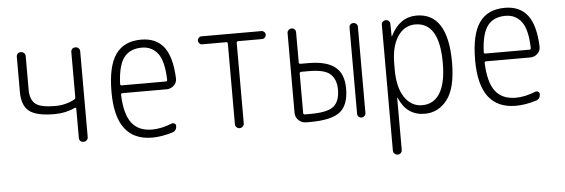

<svg xmlns="http://www.w3.org/2000/svg" viewBox="-49 -681 3097 1052"><g transform="rotate(-5 1500.0 -155.0)"><path d="M246.1 -165Q147.5 -165 107.4 -196.3Q67.4 -227.5 67.4 -302.7V-496.1Q67.4 -505.9 73.7 -512.7Q80.1 -519.5 90.8 -519.5Q101.6 -519.5 108.9 -512.7Q116.2 -505.9 116.2 -496.1V-310.5Q116.2 -256.8 144.5 -232.9Q172.9 -209 252.9 -209Q312.5 -209 360.4 -235.4Q367.2 -239.3 367.2 -247.1V-496.1Q367.2 -505.9 373.5 -512.7Q379.9 -519.5 391.1 -519.5Q402.3 -519.5 409.2 -512.7Q416 -505.9 416 -496.1V-24.4Q416 -14.6 409.2 -7.3Q402.3 0 391.1 0Q379.9 0 373.5 -6.8Q367.2 -13.7 367.2 -24.4V-183.6Q367.2 -192.4 359.4 -189.5Q307.6 -165 246.1 -165Z M753.9 -486.3Q687.5 -486.3 654.8 -442.4Q622.1 -398.4 618.2 -297.9Q618.2 -290 626 -290H868.2Q877 -290 877 -298.8Q874 -402.3 841.3 -444.3Q808.6 -486.3 753.9 -486.3ZM768.6 9.8Q566.4 9.8 567.4 -259.8Q567.4 -399.4 613.3 -464.8Q659.2 -530.3 753.9 -530.3Q835.9 -530.3 878.4 -475.6Q920.9 -420.9 925.8 -302.7Q926.8 -279.3 909.7 -263.2Q892.6 -247.1 869.1 -247.1H626Q618.2 -247.1 618.2 -238.3Q622.1 -131.8 659.7 -83Q697.3 -34.2 771.5 -34.2Q822.3 -34.2 880.9 -57.6Q888.7 -60.5 896.5 -56.2Q904.3 -51.8 904.3 -43Q904.3 -16.6 880.9 -8.8Q820.3 9.8 768.6 9.8Z M1085 -475.6Q1076.2 -475.6 1069.8 -482.4Q1063.5 -489.3 1063.5 -498Q1063.5 -506.8 1069.8 -513.2Q1076.2 -519.5 1085 -519.5H1415Q1423.8 -519.5 1430.2 -513.2Q1436.5 -506.8 1436.5 -498Q1436.5 -489.3 1430.2 -482.4Q1423.8 -475.6 1415 -475.6H1283.2Q1274.4 -475.6 1274.4 -467.8V-24.4Q1274.4 -14.6 1267.1 -7.3Q1259.8 0 1250 0Q1240.2 0 1232.9 -6.8Q1225.6 -13.7 1225.6 -24.4V-467.8Q1225.6 -475.6 1216.8 -475.6Z M1897.5 -23.4V-497.1Q1897.5 -506.8 1903.8 -513.2Q1910.2 -519.5 1919.9 -519.5Q1929.7 -519.5 1936.5 -513.2Q1943.4 -506.8 1943.4 -497.1V-23.4Q1943.4 -13.7 1936.5 -6.8Q1929.7 0 1919.9 0Q1910.2 0 1903.8 -6.3Q1897.5 -12.7 1897.5 -23.4ZM1603.5 -268.6V-51.8Q1603.5 -43.9 1613.3 -43.9H1642.6Q1737.3 -43.9 1771 -71.8Q1804.7 -99.6 1804.7 -164.1Q1804.7 -217.8 1773.9 -248Q1743.2 -278.3 1654.3 -278.3H1613.3Q1603.5 -277.3 1603.5 -268.6ZM1614.3 0Q1590.8 0 1573.7 -17.1Q1556.6 -34.2 1556.6 -56.6V-496.1Q1556.6 -505.9 1564 -512.7Q1571.3 -519.5 1581.1 -519.5Q1590.8 -519.5 1597.2 -512.7Q1603.5 -505.9 1603.5 -496.1V-330.1Q1603.5 -322.3 1613.3 -322.3H1655.3Q1754.9 -322.3 1802.2 -284.7Q1849.6 -247.1 1849.6 -166Q1849.6 -74.2 1801.8 -37.1Q1753.9 0 1638.7 0Z M2124 -275.4V-245.1Q2124 -147.5 2160.6 -92.8Q2197.3 -38.1 2257.8 -38.1Q2321.3 -38.1 2355.5 -93.8Q2389.6 -149.4 2389.6 -259.8Q2389.6 -481.4 2257.8 -482.4Q2197.3 -482.4 2160.6 -427.7Q2124 -373 2124 -275.4ZM2075.2 195.3V-497.1Q2075.2 -506.8 2082 -513.2Q2088.9 -519.5 2099.1 -519.5Q2109.4 -519.5 2115.7 -513.2Q2122.1 -506.8 2122.1 -497.1L2123 -429.7Q2123 -428.7 2124 -428.7Q2126 -428.7 2126 -430.7Q2174.8 -529.3 2267.6 -530.3Q2439.5 -530.3 2440.4 -259.8Q2440.4 -117.2 2391.6 -53.7Q2342.8 9.8 2267.6 9.8Q2168.9 9.8 2127 -88.9Q2127 -90.8 2126 -90.8Q2124 -90.8 2124 -89.8V195.3Q2124 206.1 2117.2 212.9Q2110.4 219.7 2100.1 219.7Q2089.8 219.7 2082.5 212.9Q2075.2 206.1 2075.2 195.3Z M2753.9 -486.3Q2687.5 -486.3 2654.8 -442.4Q2622.1 -398.4 2618.2 -297.9Q2618.2 -290 2626 -290H2868.2Q2877 -290 2877 -298.8Q2874 -402.3 2841.3 -444.3Q2808.6 -486.3 2753.9 -486.3ZM2768.6 9.8Q2566.4 9.8 2567.4 -259.8Q2567.4 -399.4 2613.3 -464.8Q2659.2 -530.3 2753.9 -530.3Q2835.9 -530.3 2878.4 -475.6Q2920.9 -420.9 2925.8 -302.7Q2926.8 -279.3 2909.7 -263.2Q2892.6 -247.1 2869.1 -247.1H2626Q2618.2 -247.1 2618.2 -238.3Q2622.1 -131.8 2659.7 -83Q2697.3 -34.2 2771.5 -34.2Q2822.3 -34.2 2880.9 -57.6Q2888.7 -60.5 2896.5 -56.2Q2904.3 -51.8 2904.3 -43Q2904.3 -16.6 2880.9 -8.8Q2820.3 9.8 2768.6 9.8Z"/></g></svg>

Font: Rounded Mgen+ 2m light
Style: Regular
Weight: 200
Designer: [Source Han Sans]
Ryoko NISHIZUKA  (kana & ideographs); Paul D. Hunt (Latin, Greek & Cyrillic); Wenlong ZHANG  (bopomofo
Version: Version 1.059.20150602